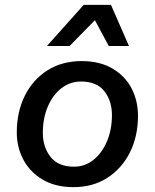

<svg xmlns="http://www.w3.org/2000/svg" viewBox="-20 -760 636 789"><path d="M282 9Q208 9 156 -21.5Q104 -52 76.5 -103Q49 -154 49 -216Q49 -300 82 -366.5Q115 -433 175 -471Q235 -509 316 -509Q389 -509 441 -479Q493 -449 520 -398Q547 -347 547 -284Q547 -200 514 -134Q481 -68 421.5 -29.5Q362 9 282 9ZM284 -75Q329 -75 364 -103Q399 -131 419.5 -179Q440 -227 440 -287Q440 -345 409 -385Q378 -425 313 -425Q268 -425 232.5 -397.5Q197 -370 176.5 -322Q156 -274 156 -214Q156 -156 187.5 -115.5Q219 -75 284 -75ZM173 -571 324 -740H436L510 -571H427L370 -677L266 -571Z"/></svg>

Font: Work Sans Medium
Style: Italic
Weight: 500
Italic angle: -13°
Designer: Wei Huang
Foundry: Wei Huang
Version: Version 2.012; ttfautohint (v1.8.3)